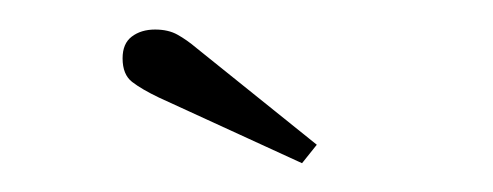

<svg xmlns="http://www.w3.org/2000/svg" viewBox="-20 -748 334 130"><path d="M184.5 -637.5 87.5 -682Q76 -687.5 69.5 -692.5Q63 -697.5 63 -708.5Q63 -718.5 69.2 -723.2Q75.5 -728 85 -728Q94 -728 100.2 -724.5Q106.5 -721 113 -715.5L194.5 -650Z"/></svg>

Font: Imbue Thin
Style: Regular
Weight: 100
Designer: Tyler Finck
Foundry: Etcetera Type Company
Version: Version 1.102